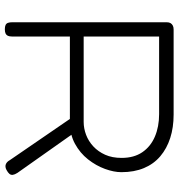

<svg xmlns="http://www.w3.org/2000/svg" viewBox="8 -735 738 794"><g transform="rotate(90 377.0 -338.0)"><path d="M101 11Q90 11 83.5 8Q77 5 74.5 -2Q72 -9 72 -20V-658Q72 -668 75.5 -674Q79 -680 85.5 -683.5Q92 -687 102 -687H454Q507 -687 550.5 -673Q594 -659 626 -632Q658 -605 675 -564.5Q692 -524 692 -471Q692 -440 678.5 -403Q665 -366 639 -333Q613 -300 574.5 -279Q536 -258 486 -258H131V-19Q131 -8 128 -1.5Q125 5 118.5 8Q112 11 101 11ZM683 4Q670 11 659.5 7Q649 3 642 -10L465 -268L527 -279L695 -41Q702 -30 703 -22Q704 -14 699 -8Q694 -2 683 4ZM131 -315H484Q511 -315 537.5 -325Q564 -335 585.5 -355Q607 -375 620 -404Q633 -433 633 -472Q633 -523 609.5 -557.5Q586 -592 545 -609.5Q504 -627 452 -627H131Z"/></g></svg>

Font: Fredoka SemiExpanded Light
Style: Regular
Weight: 300
Width: 6
Designer: Ben Nathan
Foundry: Milena B. Brandão, Ben Nathan
Version: Version 2.001